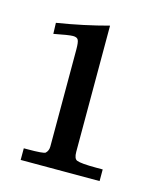

<svg xmlns="http://www.w3.org/2000/svg" viewBox="-73 -458 410 510"><g transform="rotate(15 132.5 -203.0)"><path d="M27.1 -376Q101.3 -387.9 168 -406V-59.1Q168 -40 176.8 -36.6Q188.2 -32 230 -32H248V0H31V-32H40Q85.7 -32 90.3 -36.1Q97.9 -43.2 97.9 -54.9V-322Q97.9 -341.1 94.7 -347.5Q91.6 -354 80.3 -354Q69.1 -354 28.1 -345.9Z"/></g></svg>

Font: Linden Hill
Style: Regular
Weight: 400
Version: Version 1.202